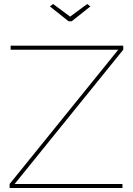

<svg xmlns="http://www.w3.org/2000/svg" viewBox="-20 -938 664 958"><path d="M28 0V-20L570 -690H33V-710H595V-690L53 -20H591V0ZM229 -906 245 -918 330 -855 415 -918 431 -906 338 -832H322Z"/></svg>

Font: Raleway
Style: Thin
Weight: 100
Designer: Matt McInerney, Pablo Impallari, Rodrigo Fuenzalida
Foundry: Matt McInerney, Pablo Impallari, Rodrigo Fuenzalida
Version: Version 3.000